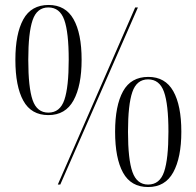

<svg xmlns="http://www.w3.org/2000/svg" viewBox="-20 -744 792 774"><path d="M175 -280Q106 -280 74 -338Q42 -396 42 -503Q42 -608 74 -666Q106 -724 176 -724Q244 -724 276.5 -666.5Q309 -609 309 -503Q309 -399 276.5 -339.5Q244 -280 175 -280ZM213 0 525 -714H536L223 0ZM175 -290Q222 -290 239.5 -341.5Q257 -393 257 -503Q257 -614 239 -664Q221 -714 175 -714Q129 -714 111.5 -663Q94 -612 94 -503Q94 -391 111.5 -340.5Q129 -290 175 -290ZM577 10Q508 10 476 -48Q444 -106 444 -213Q444 -318 476 -376Q508 -434 578 -434Q646 -434 678.5 -376.5Q711 -319 711 -213Q711 -109 678.5 -49.5Q646 10 577 10ZM577 0Q624 0 641.5 -51.5Q659 -103 659 -213Q659 -324 641 -374Q623 -424 577 -424Q531 -424 513.5 -373Q496 -322 496 -213Q496 -101 514 -50.5Q532 0 577 0Z"/></svg>

Font: Noto Serif Display Condensed Light
Style: Regular
Weight: 300
Width: 3
Designer: Monotype Design Team
Foundry: Monotype Imaging Inc.
Version: Version 2.009